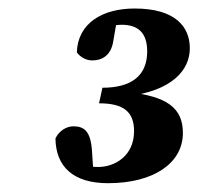

<svg xmlns="http://www.w3.org/2000/svg" viewBox="-20 -831 464 449"><path d="M232.4 -402.6C340.5 -402.6 407.7 -450.2 407.7 -520C407.7 -578 371.3 -606.4 276.5 -615.8L274.5 -605.4C383.2 -618.1 423.9 -667.5 423.9 -718.1C423.9 -767.9 390.7 -811.1 294.8 -811.1C219.5 -811.1 161.9 -776.8 159.7 -708.6C167.3 -698 180.3 -689.7 196.2 -689.7C218.1 -689.7 239.8 -700.9 244.9 -734.8L255.1 -794.2L214.5 -764.6C232.8 -770.3 254.5 -773.1 264.4 -773.1C302.6 -773.1 324.2 -754.6 324.2 -710.7C324.2 -654 287.3 -625.8 219.5 -625.8L211.6 -589.4C268.8 -589.4 293.5 -569.7 293.5 -524.3C293.5 -466.2 248.3 -440.5 209.7 -440.5C182.9 -440.5 169.4 -443.6 155.9 -449.4L199 -419.1L195.1 -478.4C191.9 -525.5 175.9 -535.6 151.5 -535.6C135.7 -535.6 118.9 -525.7 109.7 -507.6C110.4 -440.8 151.8 -402.6 232.4 -402.6Z"/></svg>

Font: Source Serif Variable
Style: Italic
Weight: 389
Italic angle: -12°
Designer: Frank Grießhammer
Foundry: Adobe Systems Incorporated
Version: Version 3.001;hotconv 1.0.111;makeotfexe 2.5.65597